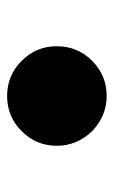

<svg xmlns="http://www.w3.org/2000/svg" viewBox="90 -650 320 540"><g transform="rotate(-90 250.0 -380.0)"><path d="M250 -240Q194 -240 151 -281Q110 -324 110 -380Q110 -438 151 -479Q192 -520 250 -520Q308 -520 349 -479Q390 -438 390 -380Q390 -322 349 -281Q308 -240 250 -240Z"/></g></svg>

Font: GenSenRounded TW H
Style: Regular
Weight: 900
Version: Version 1.501;PS 1;hotconv 16.6.51;makeotf.lib2.5.65220